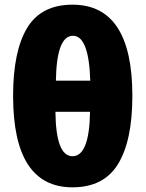

<svg xmlns="http://www.w3.org/2000/svg" viewBox="-20 -791 624 821"><path d="M290 -771Q156 -771 96 -671.5Q36 -572 36 -381Q36 10 290 10Q424 10 485 -90Q546 -190 546 -381Q546 -771 290 -771ZM366 -446H219Q222 -638 292 -638Q360 -638 366 -446ZM217 -313H365Q362 -123 290 -123Q219 -123 217 -313Z"/></svg>

Font: Noto Sans UI SemiCondensed Black
Style: Regular
Weight: 900
Width: 4
Designer: Monotype Design Team
Foundry: Monotype Imaging Inc.
Version: 1.001